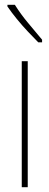

<svg xmlns="http://www.w3.org/2000/svg" viewBox="-20 -783 206 803"><path d="M96 0H71V-527H96ZM42 -763Q68 -722 97.5 -687Q127 -652 156 -617V-606H140Q121 -625 97 -650.5Q73 -676 50.5 -703.5Q28 -731 11 -756V-763Z"/></svg>

Font: Noto Sans Thai Looped ExtraCondensed Thin
Style: Regular
Weight: 100
Width: 2
Designer: Sasikarn Vongin, Ben Mitchell
Foundry: The Fontpad Ltd
Version: Version 1.001; ttfautohint (v1.8.4.7-5d5b)